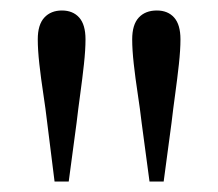

<svg xmlns="http://www.w3.org/2000/svg" viewBox="-20 -825 416 366"><path d="M98 -805Q119 -805 131 -791.5Q143 -778 143 -750Q143 -730 140 -702.5Q137 -675 133 -646Q129 -617 126 -591L111 -479H84L70 -591Q67 -617 62.5 -646.5Q58 -676 55 -703Q52 -730 52 -750Q52 -778 64.5 -791.5Q77 -805 98 -805ZM279 -805Q300 -805 312 -791.5Q324 -778 324 -750Q324 -730 321 -702.5Q318 -675 314 -646Q310 -617 307 -591L292 -479H265L250 -591Q247 -617 242.5 -646.5Q238 -676 235 -703Q232 -730 232 -750Q232 -778 244.5 -791.5Q257 -805 279 -805Z"/></svg>

Font: Noto Serif KR
Style: Regular
Weight: 400
Designer: Ryoko NISHIZUKA  (kana & ideographs); Frank Grießhammer (Latin, Greek & Cyrillic); Wenlong ZHANG  (bopomofo); Sandoll Co
Foundry: Adobe
Version: Version 2.003-H1;hotconv 1.1.1;makeotfexe 2.6.0